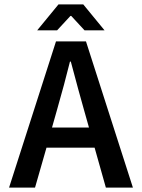

<svg xmlns="http://www.w3.org/2000/svg" viewBox="-20 -847 640 867"><path d="M147.9 -710 244.1 -827.1H356L452.1 -710H361.8L301.8 -774.9H297.9L237.8 -710ZM21 0 232.9 -660.2H368.2L580.1 0H458L407.2 -180.2H189.9L138.2 0ZM214.8 -271H381.8L358.9 -352.1Q337.9 -425.3 299.8 -568.8H295.9Q271 -467.8 237.8 -352.1Z"/></svg>

Font: Office Code Pro Medium
Style: Regular
Weight: 500
Designer: Nathan Rutzky & Paul D. Hunt
Foundry: Adobe Systems Incorporated
Version: Version 1.004;PS 001.004;hotconv 1.0.70;makeotf.lib2.5.58329